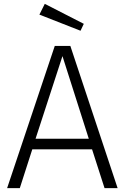

<svg xmlns="http://www.w3.org/2000/svg" viewBox="-20 -979 650 999"><path d="M213 -959 185 -903 399 -819 416 -855ZM524 0H592L346 -740H265L17 0H83L148 -202H459ZM165 -257 305 -687 442 -257Z"/></svg>

Font: Glow Sans SC Normal
Style: Regular
Weight: 400
Designer: Ryoko NISHIZUKA (kana, bopomofo & ideographs); Paul D. Hunt (Latin, Greek & Cyrillic); Sandoll Communications, Soo-young
Version: Version 0.93